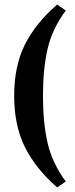

<svg xmlns="http://www.w3.org/2000/svg" viewBox="-20 -653 326 840"><path d="M268 -607Q209 -528 188.5 -440.5Q168 -353 168 -234Q168 -115 188.5 -26.5Q209 62 268 141L230 167Q136 85 89 -9.5Q42 -104 42 -234Q42 -363 88.5 -457Q135 -551 230 -633Z"/></svg>

Font: Gupter
Style: Bold
Weight: 700
Designer: Octavio Pardo
Version: Version 1.000